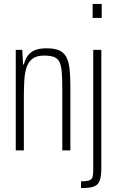

<svg xmlns="http://www.w3.org/2000/svg" viewBox="-20 -763 594 974"><path d="M60 0V-510H93L97 -436H101Q107 -460 119.5 -478.5Q132 -497 155 -507.5Q178 -518 216 -518Q256 -518 280 -507.5Q304 -497 316.5 -473.5Q329 -450 333 -412.5Q337 -375 337 -321V0H296V-313Q296 -368 293 -401Q290 -434 280 -451.5Q270 -469 251.5 -475Q233 -481 203 -481Q165 -481 144 -464.5Q123 -448 114 -419Q105 -390 103 -350Q101 -310 101 -263V0ZM450 -672V-743H496V-672ZM391 191V157Q420 157 433 152Q446 147 449.5 134.5Q453 122 453 100V-510H494V90Q494 125 488 146Q482 167 469.5 176Q457 185 438 188Q419 191 391 191Z"/></svg>

Font: Saira ExtraCondensed ExtraLight
Style: Regular
Weight: 250
Width: 2
Designer: Hector Gatti with collaboration of the Omnibus-Type team
Foundry: Omnibus-Type
Version: Version 1.101